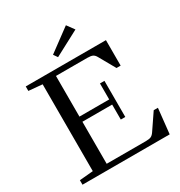

<svg xmlns="http://www.w3.org/2000/svg" viewBox="-197 -989 1049 1122"><g transform="rotate(-30 327.0 -427.5)"><path d="M280.8 -716.8 262.2 -743.7 413.6 -855.5 449.7 -806.2ZM31.7 0V-30.3L123.5 -38.6V-624.5L31.7 -632.8V-663.1H572.8V-491.2H544.9L482.9 -601.1Q474.6 -616.2 462.9 -622.1Q451.2 -627.9 426.3 -627.9H215.3V-353.5H416V-461.4H446.3V-217.8H416V-318.8H215.3V-35.2H480Q503.9 -35.2 515.6 -41Q527.3 -46.9 537.6 -62.5L609.9 -168.9H638.2L620.1 0Z"/></g></svg>

Font: Elstob 10pt
Style: Regular
Weight: 400
Designer: Peter S. Baker
Version: Version 1.015